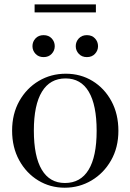

<svg xmlns="http://www.w3.org/2000/svg" viewBox="-20 -866 609 896"><path d="M282 10Q214 10 158.2 -24Q102.5 -58 69.5 -118.2Q36.5 -178.5 36.5 -256.5Q36.5 -334.5 70.2 -394.5Q104 -454.5 160.8 -488.2Q217.5 -522 287 -522Q356.5 -522 412 -488Q467.5 -454 500 -394Q532.5 -334 532.5 -255.5Q532.5 -177.5 498.2 -117.5Q464 -57.5 407 -23.8Q350 10 282 10ZM283 -12Q356 -12 393.5 -73.8Q431 -135.5 431 -255.5Q431 -376 394.2 -438Q357.5 -500 286 -500Q213.5 -500 175.8 -438.2Q138 -376.5 138 -256.5Q138 -136 175 -74Q212 -12 283 -12ZM183.5 -599.5Q160 -599.5 145.8 -614.8Q131.5 -630 131.5 -650.5Q131.5 -671.5 145.8 -686.8Q160 -702 183.5 -702Q207 -702 221.2 -686.8Q235.5 -671.5 235.5 -650.5Q235.5 -630 221.2 -614.8Q207 -599.5 183.5 -599.5ZM385.5 -599.5Q362 -599.5 347.8 -614.8Q333.5 -630 333.5 -650.5Q333.5 -671.5 347.8 -686.8Q362 -702 385.5 -702Q409 -702 423.2 -686.8Q437.5 -671.5 437.5 -650.5Q437.5 -630 423.2 -614.8Q409 -599.5 385.5 -599.5ZM141.5 -808V-845.5H427.5V-808Z"/></svg>

Font: Newsreader 72pt
Style: Regular
Weight: 400
Designer: Hugues Gentile
Foundry: Production Type
Version: Version 1.003; ttfautohint (v1.8.3)